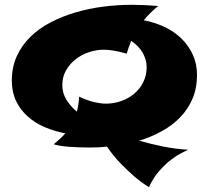

<svg xmlns="http://www.w3.org/2000/svg" viewBox="-20 -592 880 808"><path d="M646 -566.9Q628.9 -553.2 613.8 -538.3Q598.6 -523.4 585 -506.8Q630.9 -498 671.9 -478.8Q712.9 -459.5 743.2 -430.2Q773.4 -400.9 791.3 -362.1Q809.1 -323.2 809.1 -275.9Q809.1 -221.2 790.3 -177Q771.5 -132.8 738.8 -98.9Q706.1 -64.9 661.6 -40.3Q617.2 -15.6 565.9 0Q614.7 14.2 667.2 24.7Q719.7 35.2 771 38.1Q770 38.1 768.1 40Q761.2 43 742.2 52.7Q723.1 62.5 699.2 80.8Q675.3 99.1 650.1 127.4Q625 155.8 606.9 195.8Q576.7 177.2 546.4 151.4Q520.5 129.4 489.3 97.7Q458 65.9 430.2 24.9Q411.1 27.3 392.8 28.1Q374.5 28.8 356 28.8Q335.9 28.8 314.5 28.1Q293 27.3 272.7 25.9Q252.4 24.4 235.1 21.7Q217.8 19 206.1 15.1Q219.7 3.9 232.2 -7.6Q244.6 -19 254.9 -30.8Q208.5 -39.6 167.7 -57.1Q127 -74.7 96.2 -102.3Q65.4 -129.9 47.6 -167.2Q29.8 -204.6 29.8 -252.9Q29.8 -309.6 50.5 -355.2Q71.3 -400.9 107.4 -436.5Q143.6 -472.2 192.4 -497.6Q241.2 -522.9 297.4 -539.6Q353.5 -556.2 414.3 -564Q475.1 -571.8 535.2 -571.8Q560.1 -571.8 586.9 -570.6Q613.8 -569.3 646 -566.9ZM597.2 -310.1Q597.2 -340.3 580.6 -369.6Q564 -398.9 532.2 -419.9Q526.9 -407.2 522 -393.8Q517.1 -380.4 513.2 -366.2Q479 -376 455.8 -379.4Q432.6 -382.8 417 -382.8Q386.2 -382.8 355 -372.6Q323.7 -362.3 298.8 -343Q273.9 -323.7 258.1 -296.1Q242.2 -268.6 242.2 -233.9Q242.2 -200.7 259 -173.1Q275.9 -145.5 303.2 -122.1Q307.6 -137.2 309.8 -152.8Q312 -168.5 313 -185.1Q349.1 -168.5 377 -162.1Q404.8 -155.8 425.8 -155.8Q458 -155.8 488.8 -166.3Q519.5 -176.8 543.7 -196.8Q567.9 -216.8 582.5 -245.4Q597.2 -273.9 597.2 -310.1ZM773.9 38.1H772Q772.9 37.6 773.4 37.6Z"/></svg>

Font: Shojumaru
Style: Regular
Weight: 400
Version: Version 1.001